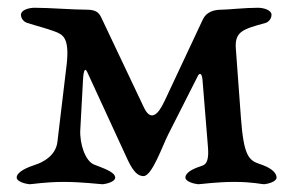

<svg xmlns="http://www.w3.org/2000/svg" viewBox="-20 -473 761 495"><path d="M502 -46C482 -39.5 458 -30 458 -15C458 -5 480 1 491 2C498 2 537 -4 584 -4C632 -4 654 2 661 2C672 1 693 -5 693 -15C693 -30 674.5 -42 650 -50C620.5 -59.6 608.2 -72.4 601 -171L588 -348C584.7 -392.9 608 -398 665 -414C674 -417 680 -426 680 -435C680 -447 660 -453 645 -453C611 -453 567 -448 551 -448C531 -448 511.9 -442 503 -423L404 -212C386.2 -174 367.7 -160.8 351 -196L241 -428C235.4 -439.7 228 -448 204 -448C168 -448 108 -453 69 -453C54 -453 34 -447 34 -435C34 -426 40.5 -417.1 50 -414C75.7 -405.7 96.4 -400.9 118 -393C140.6 -384.8 159.7 -378.6 152 -308L128 -107C123.6 -70.3 88.2 -53.9 73 -49C50 -41.5 23 -30 23 -15C23 -5 45 1 56 2C63 2 97 -4 144 -4C192 -4 238 2 245 2C256 1 277 -5 277 -15C277 -30 245.3 -39.5 222 -49C200 -58 185.1 -102.1 187 -138L194 -267C195.5 -295 199.9 -297.9 205 -287L299 -83C313.6 -51.2 326.4 -19 350 -19C372 -19 398.6 -96.7 414 -127L489 -275C493.9 -286 500.1 -285.9 502 -268L515 -108C515 -97 523.9 -53.1 502 -46Z"/></svg>

Font: EB Garamond SC 08
Style: Regular
Weight: 400
Version: Version 0.016